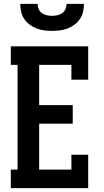

<svg xmlns="http://www.w3.org/2000/svg" viewBox="-20 -975 540 995"><path d="M36 0V-96H71V-639H36V-735H437V-562H350V-639H183V-430H357V-334H183V-96H350V-173H437V0ZM250 -815Q230 -815 209.5 -817.5Q189 -820 169.5 -827.5Q150 -835 133.5 -847.5Q117 -860 105.5 -877Q94 -894 89.5 -914.5Q85 -935 85 -955H175Q175 -941 180.5 -928Q186 -915 197.5 -907Q209 -899 222.5 -896Q236 -893 250 -893Q264 -893 277.5 -896Q291 -899 302.5 -907Q314 -915 319.5 -928Q325 -941 325 -955H415Q415 -935 410.5 -914.5Q406 -894 394.5 -877Q383 -860 366.5 -847.5Q350 -835 330.5 -827.5Q311 -820 290.5 -817.5Q270 -815 250 -815Z"/></svg>

Font: Iosevka Slab
Style: Bold
Weight: 700
Monospace: yes
Designer: Belleve Invis
Foundry: Belleve Invis
Version: Version 11.1.1; ttfautohint (v1.8.3)